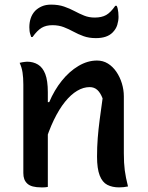

<svg xmlns="http://www.w3.org/2000/svg" viewBox="-20 -807 640 831"><path d="M534 0Q524 2 515 3Q506 4 495 4Q466 4 444.5 -7Q423 -18 411.5 -47.5Q400 -77 400 -129Q400 -171 403 -209.5Q406 -248 411.5 -289.5Q417 -331 424 -381Q415 -405 401.5 -417.5Q388 -430 368 -430Q341 -430 314 -414Q287 -398 261.5 -366.5Q236 -335 213 -287.5Q190 -240 171 -176L169 -365H193Q215 -417 247.5 -457.5Q280 -498 319.5 -521.5Q359 -545 400 -545Q426 -545 447 -532Q468 -519 483.5 -496.5Q499 -474 507.5 -446Q516 -418 516 -390Q516 -349 516 -308Q516 -267 516 -226Q516 -185 516 -144Q516 -101 520 -70Q524 -39 534 0ZM187 2Q182 3 177 3.5Q172 4 167.5 4Q163 4 158 4Q137 4 122 0Q107 -4 98 -12.5Q89 -21 85 -32Q81 -43 81 -58Q81 -109 81 -158Q81 -207 81 -254.5Q81 -302 81 -348.5Q81 -395 81 -441Q81 -471 77.5 -493.5Q74 -516 65 -535Q71 -537 76 -537.5Q81 -538 86.5 -539Q92 -540 97 -540Q124 -540 144.5 -527.5Q165 -515 176 -486.5Q187 -458 187 -408Q187 -339 187 -268.5Q187 -198 187 -129.5Q187 -61 187 2ZM390 -731Q420 -731 439.5 -742Q459 -753 479 -782H485Q488 -776 489.5 -769Q491 -762 492 -753.5Q493 -745 493 -734Q493 -717 487.5 -699Q482 -681 467 -666Q455 -654 437 -648Q419 -642 395 -642Q365 -642 341.5 -650.5Q318 -659 298 -670Q278 -681 256 -689.5Q234 -698 207 -698Q179 -698 160 -686.5Q141 -675 121 -647H115Q113 -653 111 -659Q109 -665 108 -672.5Q107 -680 107 -689Q107 -710 113 -728Q119 -746 132 -760Q144 -772 161 -779.5Q178 -787 201 -787Q233 -787 257.5 -778.5Q282 -770 302.5 -759Q323 -748 344 -739.5Q365 -731 390 -731Z"/></svg>

Font: Recursive Monospace Casual Medium
Style: Regular
Weight: 500
Version: Version 1.047